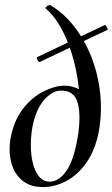

<svg xmlns="http://www.w3.org/2000/svg" viewBox="-20 -747 457 780"><path d="M154 13Q102 13 69.5 -14.5Q37 -42 25.5 -87.5Q14 -133 23 -186Q37 -259 74 -306Q111 -353 157.5 -376Q204 -399 242 -399Q276 -399 305.5 -382Q335 -365 349 -333L298 -204Q308 -278 303 -355Q298 -432 279.5 -502Q261 -572 231.5 -627Q202 -682 166 -712Q163 -715 167.5 -719Q172 -723 177.5 -725.5Q183 -728 186 -725Q240 -693 282.5 -638Q325 -583 352 -513.5Q379 -444 387 -367.5Q395 -291 382 -216Q368 -140 333 -89Q298 -38 251 -12.5Q204 13 154 13ZM181 -9Q220 -9 251 -54.5Q282 -100 298 -204Q309 -287 294.5 -333Q280 -379 228 -379Q190 -379 155.5 -336.5Q121 -294 109 -215Q102 -160 108 -113Q114 -66 133 -37.5Q152 -9 181 -9ZM141 -495Q138 -494 132.5 -503.5Q127 -513 131 -515L405 -645Q408 -647 414 -637Q420 -627 415 -625Z"/></svg>

Font: Cormorant SemiBold
Style: Italic
Weight: 600
Italic angle: -10°
Designer: Christian Thalmann (Catharsis Fonts)
Foundry: Catharsis Fonts
Version: Version 4.000